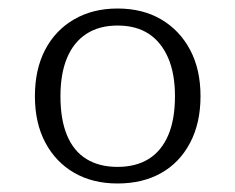

<svg xmlns="http://www.w3.org/2000/svg" viewBox="-20 -745 552 451"><path d="M451 -519Q451 -456 426.5 -409.5Q402 -363 358.5 -338.5Q315 -314 256 -314Q198 -314 154.5 -339Q111 -364 86.5 -410Q62 -456 62 -519Q62 -582 86 -628Q110 -674 154 -699.5Q198 -725 256 -725Q315 -725 358.5 -699.5Q402 -674 426.5 -628Q451 -582 451 -519ZM122 -519Q122 -464 137.5 -427Q153 -390 183 -371.5Q213 -353 256 -353Q299 -353 329 -371.5Q359 -390 375 -427Q391 -464 391 -519Q391 -572 375 -609Q359 -646 329.5 -665.5Q300 -685 256 -685Q213 -685 183 -665.5Q153 -646 137.5 -609Q122 -572 122 -519Z"/></svg>

Font: Roboto Serif ExtraLight
Style: Regular
Weight: 250
Version: Version 1.007